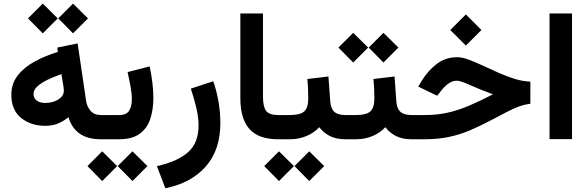

<svg xmlns="http://www.w3.org/2000/svg" viewBox="-20 -755 3190 1041"><path d="M376 -735.4 457 -655.3 376 -574.2 295.9 -655.3ZM211.9 -735.4 293 -655.3 211.9 -574.2 131.8 -655.3ZM524.9 0Q387.2 0 351.1 -119.6Q321.3 -95.7 291.5 -84.2Q261.7 -72.8 226.1 -72.8Q147 -72.8 94.2 -115.7Q41.5 -158.7 41.5 -241.2Q41.5 -301.8 76.4 -346.2Q111.3 -390.6 168.7 -421.9Q226.1 -453.1 293.9 -473.6L290.5 -497.1L400.9 -519.5L446.8 -208.5Q450.7 -178.7 470.5 -155Q490.2 -131.3 526.9 -131.3H541.5V0ZM326.2 -264.2Q326.2 -271 325 -279.1Q323.7 -287.1 322.3 -296.4L313 -353Q272.9 -339.4 238.5 -322.8Q204.1 -306.2 182.9 -286.9Q161.6 -267.6 161.6 -245.6Q161.6 -223.1 179 -210Q196.3 -196.8 224.6 -196.8Q248.5 -196.8 271.7 -204.3Q294.9 -211.9 310.5 -226.8Q326.2 -241.7 326.2 -264.2Z M626.5 0H521V-131.3H626.5Q666 -131.3 680.4 -155.3Q694.8 -179.2 694.8 -216.3Q694.8 -249.5 687.5 -288.3Q680.2 -327.1 671.9 -364.3L791.5 -395Q800.8 -350.6 806.2 -306.9Q811.5 -263.2 811.5 -223.6Q811.5 -159.7 794.4 -109.1Q777.3 -58.6 736.8 -29.3Q696.3 0 626.5 0ZM698.2 65.4 779.3 145.5 698.2 226.6 618.2 145.5ZM534.2 65.4 615.2 145.5 534.2 226.6 454.1 145.5Z M876.5 265.6 830.6 145.5Q939 122.1 997.8 71.8Q1056.6 21.5 1056.6 -75.7Q1056.6 -119.6 1043.7 -173.1Q1030.8 -226.6 1014.6 -274.4L1136.2 -314.5Q1154.8 -261.7 1164.8 -202.9Q1174.8 -144 1174.8 -88.9Q1174.8 58.6 1095 148.4Q1015.1 238.3 876.5 265.6Z M1283.2 -682.1H1405.8V-231.9Q1405.8 -176.8 1422.6 -154.1Q1439.5 -131.3 1487.8 -131.3H1500V0H1487.8Q1381.8 0 1332.5 -55.4Q1283.2 -110.8 1283.2 -222.7Z M1479.5 -131.3H1553.2Q1608.4 -131.3 1629.9 -151.4Q1651.4 -171.4 1651.4 -222.2Q1651.4 -249.5 1650.1 -275.4Q1648.9 -301.3 1646.5 -326.7L1760.7 -340.3L1770.5 -205.6Q1772.9 -167 1792.2 -149.2Q1811.5 -131.3 1852.5 -131.3H1862.8V0H1851.6Q1801.8 0 1767.3 -18.1Q1732.9 -36.1 1710.9 -65.4Q1682.1 -34.2 1640.9 -17.1Q1599.6 0 1553.2 0H1479.5ZM1656.7 65.4 1737.8 145.5 1656.7 226.6 1576.7 145.5ZM1492.7 65.4 1573.7 145.5 1492.7 226.6 1412.6 145.5Z M2059.1 -577.1 2140.1 -497.1 2059.1 -416 1979 -497.1ZM1895 -577.1 1976.1 -497.1 1895 -416 1814.9 -497.1ZM1843.3 -131.3H1911.6Q1966.8 -131.3 1988.3 -151.4Q2009.8 -171.4 2009.8 -222.2Q2009.8 -249.5 2008.5 -275.4Q2007.3 -301.3 2004.9 -326.7L2119.1 -340.3L2128.9 -205.6Q2131.3 -167 2150.6 -149.2Q2169.9 -131.3 2210.9 -131.3H2221.2V0H2210Q2160.2 0 2125.7 -18.1Q2091.3 -36.1 2069.3 -65.4Q2040.5 -34.2 1999.3 -17.1Q1958 0 1911.6 0H1843.3Z M2505.9 -676.8 2590.3 -592.3 2505.9 -507.8 2421.4 -592.3ZM2201.7 -131.3H2284.7Q2350.6 -131.3 2408 -144.3Q2465.3 -157.2 2524.2 -182.4Q2583 -207.5 2652.8 -243.7Q2579.1 -271 2527.6 -294.2Q2476.1 -317.4 2458.5 -317.4Q2431.6 -317.4 2409.9 -300.8Q2388.2 -284.2 2373.5 -265.1L2350.1 -235.8L2247.6 -285.6L2266.6 -316.9Q2300.3 -372.1 2347.9 -408.4Q2395.5 -444.8 2459 -444.8Q2485.4 -444.8 2521.2 -431.6Q2557.1 -418.5 2598.6 -398.9Q2640.1 -379.4 2684.3 -359.9Q2728.5 -340.3 2772.2 -326.9Q2815.9 -313.5 2855.5 -312.5V-192.4Q2821.8 -188 2792.2 -177Q2762.7 -166 2728.8 -148.4Q2694.8 -130.9 2647.9 -106Q2585.4 -72.8 2529.3 -48.8Q2473.1 -24.9 2413.8 -12.5Q2354.5 0 2283.2 0H2201.7Z M3081.5 -682.1V-0.5H2959.5V-682.1Z"/></svg>

Font: Vazirmatn FD
Style: Bold
Weight: 700
Designer: Saber Rastikerdar
Foundry: Saber Rastikerdar
Version: Version 33.001